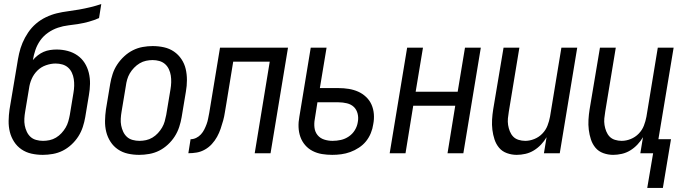

<svg xmlns="http://www.w3.org/2000/svg" viewBox="-20 -755 3365 946"><path d="M191 8Q162 8 135 2Q108 -4 86 -19Q64 -34 49.5 -56.5Q35 -79 28.5 -105Q22 -131 22.5 -159.5Q23 -188 27 -216L64 -436Q68 -463 74 -490.5Q80 -518 91 -544Q102 -570 118.5 -594.5Q135 -619 157 -638Q179 -657 206 -670Q233 -683 260 -689.5Q287 -696 314.5 -699.5Q342 -703 370 -708Q398 -713 425 -719.5Q452 -726 479 -735L468 -666Q443 -655 417.5 -648Q392 -641 367 -637Q342 -633 316.5 -630Q291 -627 265.5 -618.5Q240 -610 217 -594Q194 -578 178.5 -556Q163 -534 154.5 -509Q146 -484 142 -459Q153 -472 166.5 -482.5Q180 -493 195 -499.5Q210 -506 226.5 -508.5Q243 -511 259 -511Q287 -511 313.5 -504Q340 -497 361.5 -482Q383 -467 397 -445Q411 -423 417.5 -396.5Q424 -370 423.5 -342Q423 -314 418 -286L400 -178Q396 -154 388 -129.5Q380 -105 366 -83Q352 -61 332 -42.5Q312 -24 289 -12.5Q266 -1 240.5 3.5Q215 8 191 8ZM192 -61Q208 -61 224.5 -64.5Q241 -68 256 -77Q271 -86 283 -99Q295 -112 303.5 -126.5Q312 -141 316.5 -157Q321 -173 324 -189L342 -298Q345 -315 345.5 -332Q346 -349 343.5 -365.5Q341 -382 334 -397Q327 -412 315 -422.5Q303 -433 287 -437.5Q271 -442 254 -442Q231 -442 206.5 -433.5Q182 -425 164 -407Q146 -389 136 -366Q126 -343 123 -319L104 -205Q101 -188 100 -170.5Q99 -153 102 -137Q105 -121 112 -106Q119 -91 130.5 -80.5Q142 -70 158.5 -65.5Q175 -61 192 -61Z M666 8Q637 8 610 2Q583 -4 561 -19Q539 -34 524.5 -56.5Q510 -79 503.5 -105Q497 -131 497.5 -159.5Q498 -188 502 -216L523 -342Q527 -366 535 -390.5Q543 -415 557.5 -437Q572 -459 592 -477.5Q612 -496 635 -507.5Q658 -519 683 -523.5Q708 -528 732 -528Q761 -528 788 -522Q815 -516 837 -501Q859 -486 874 -463.5Q889 -441 895 -415Q901 -389 901 -360.5Q901 -332 896 -304L875 -178Q871 -154 863 -129.5Q855 -105 841 -83Q827 -61 807 -42.5Q787 -24 764 -12.5Q741 -1 715.5 3.5Q690 8 666 8ZM667 -61Q683 -61 699.5 -64.5Q716 -68 731 -77Q746 -86 758 -99Q770 -112 778.5 -126.5Q787 -141 791.5 -157Q796 -173 799 -189L820 -315Q823 -332 823.5 -349.5Q824 -367 821.5 -383Q819 -399 812 -414Q805 -429 793 -439.5Q781 -450 765 -454.5Q749 -459 732 -459Q716 -459 699.5 -455.5Q683 -452 668 -443Q653 -434 640.5 -421Q628 -408 619.5 -393.5Q611 -379 606.5 -363Q602 -347 600 -331L579 -205Q576 -188 575 -170.5Q574 -153 577 -137Q580 -121 587 -106Q594 -91 605.5 -80.5Q617 -70 633.5 -65.5Q650 -61 667 -61Z M908 0 919 -69Q933 -69 946.5 -75.5Q960 -82 970 -93Q980 -104 986.5 -117Q993 -130 998 -143.5Q1003 -157 1005.5 -171Q1008 -185 1011 -199L1064 -520H1399L1313 0H1235L1309 -451H1129L1095 -243Q1091 -222 1088 -201.5Q1085 -181 1079.5 -161Q1074 -141 1067 -120.5Q1060 -100 1049.5 -81Q1039 -62 1024 -45.5Q1009 -29 989.5 -18Q970 -7 949.5 -3.5Q929 0 908 0Z M1617 8Q1591 8 1566.5 4Q1542 0 1520.5 -11Q1499 -22 1483.5 -40Q1468 -58 1460 -80.5Q1452 -103 1451 -128.5Q1450 -154 1455 -180L1511 -520H1589L1556 -321H1648Q1674 -321 1698.5 -317Q1723 -313 1744.5 -303.5Q1766 -294 1783.5 -277.5Q1801 -261 1810.5 -239.5Q1820 -218 1822 -193Q1824 -168 1819 -143Q1816 -121 1807 -99Q1798 -77 1783.5 -59Q1769 -41 1748.5 -27.5Q1728 -14 1706 -6Q1684 2 1661.5 5Q1639 8 1617 8ZM1618 -61Q1639 -61 1659.5 -65.5Q1680 -70 1698.5 -82.5Q1717 -95 1728.5 -114Q1740 -133 1743 -154Q1747 -175 1742 -195Q1737 -215 1723.5 -228Q1710 -241 1689.5 -246Q1669 -251 1648 -251H1544L1531 -168Q1527 -147 1529.5 -126Q1532 -105 1544.5 -89.5Q1557 -74 1577 -67.5Q1597 -61 1618 -61Z M1900 0 1986 -520H2064L2028 -303H2235L2271 -520H2349L2263 0H2185L2223 -234H2016L1978 0Z M2526 8Q2501 8 2477.5 -0.5Q2454 -9 2439 -27Q2424 -45 2416.5 -68Q2409 -91 2406 -115.5Q2403 -140 2404.5 -165.5Q2406 -191 2410 -216L2461 -520H2539L2487 -205Q2484 -188 2482.5 -171.5Q2481 -155 2483.5 -139Q2486 -123 2492 -108Q2498 -93 2508.5 -82Q2519 -71 2535 -66Q2551 -61 2568 -61Q2590 -61 2612.5 -70Q2635 -79 2652 -96.5Q2669 -114 2677.5 -136Q2686 -158 2690 -180L2746 -520H2824L2738 0H2660L2673 -79Q2662 -60 2646 -43Q2630 -26 2610.5 -14Q2591 -2 2569 3Q2547 8 2526 8Z M3169 171 3198 0H3135L3148 -79Q3137 -60 3121 -43Q3105 -26 3085.5 -14Q3066 -2 3044 3Q3022 8 3001 8Q2976 8 2952.5 -0.5Q2929 -9 2914 -27Q2899 -45 2891.5 -68Q2884 -91 2881 -115.5Q2878 -140 2879.5 -165.5Q2881 -191 2885 -216L2936 -520H3014L2962 -205Q2959 -188 2957.5 -171.5Q2956 -155 2958.5 -139Q2961 -123 2967 -108Q2973 -93 2983.5 -82Q2994 -71 3010 -66Q3026 -61 3043 -61Q3065 -61 3087.5 -70Q3110 -79 3127 -96.5Q3144 -114 3152.5 -136Q3161 -158 3165 -180L3221 -520H3299L3224 -69H3286L3246 171Z"/></svg>

Font: Iosevka QP
Style: Italic
Weight: 400
Italic angle: -9°
Designer: Belleve Invis
Foundry: Belleve Invis
Version: Version 20.0.0; ttfautohint (v1.8.4)